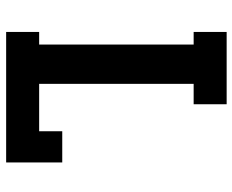

<svg xmlns="http://www.w3.org/2000/svg" viewBox="-88 -688 775 640"><g transform="rotate(90 300.0 -367.5)"><path d="M86 0V-110H128V-625H86V-735H327V-625H259V-110H417V-187H521V0Z"/></g></svg>

Font: Iosevka HT Extrabold Extended
Style: Regular
Weight: 800
Width: 7
Monospace: yes
Designer: Belleve Invis
Foundry: Belleve Invis
Version: Version 32.3.0; ttfautohint (v1.8.4)